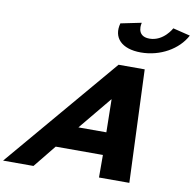

<svg xmlns="http://www.w3.org/2000/svg" viewBox="-164 -1268 1398 1384"><g transform="rotate(10 534.5 -576.0)"><path d="M992.4 -1152C992.4 -1152 938.7 -1049 835.3 -1049C731.9 -1049 761.4 -1152 761.4 -1152L610.3 -1121C580.3 -1014 649.4 -940 791.3 -940C933.2 -940 1062.1 -1014 1118.5 -1121ZM840.5 -825H649.1L-50.5 0H171.7L305.5 -165H650.9L651.3 0H873.5ZM647.1 -330H442.5L640.7 -570H642.9Z"/></g></svg>

Font: Hussar
Style: BdWideOblFour
Weight: 700
Foundry: Cannot Into Space Fonts
Version: Version 2.00